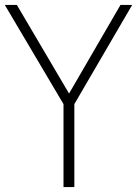

<svg xmlns="http://www.w3.org/2000/svg" viewBox="-32 -760 558 780"><path d="M226 0V-337L-12.5 -740H36.5L248.5 -380L457.5 -740H505L270 -337V0Z"/></svg>

Font: Encode Sans Condensed Condensed ExtraLight
Style: Regular
Weight: 200
Width: 3
Designer: Multiple Designers
Foundry: Impallari Type
Version: Version 3.000; ttfautohint (v1.8.3) -l 8 -r 50 -G 200 -x 14 